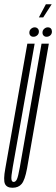

<svg xmlns="http://www.w3.org/2000/svg" viewBox="-44 -881 265 906"><path d="M15 5Q43 5 58.2 -13.2Q73.5 -31.5 83.5 -85.5L186.5 -675H152L49.5 -91.5Q41.5 -46.5 35.5 -34.5Q29.5 -22.5 20.5 -22.5Q12 -22.5 10 -34.5Q8 -46.5 16 -91.5L119.5 -675H85L-19 -85.5Q-29 -31.5 -20.5 -13.2Q-12 5 15 5ZM114 -707.5Q123.5 -707.5 131.5 -714.2Q139.5 -721 139.5 -732Q139.5 -741 133.8 -746.5Q128 -752 120 -752Q110.5 -752 102.5 -745Q94.5 -738 94.5 -727Q94.5 -718 99.8 -712.8Q105 -707.5 114 -707.5ZM175.5 -707.5Q186 -707.5 193.5 -714.2Q201 -721 201 -732Q201 -741 196 -746.5Q191 -752 181.5 -752Q172.5 -752 164.5 -745Q156.5 -738 156.5 -727Q156.5 -718 162 -712.8Q167.5 -707.5 175.5 -707.5ZM139.5 -799H160L200 -861H172.5Z"/></svg>

Font: Anybody UltraCondensed ExtraLight
Style: Italic
Weight: 250
Width: 1
Italic angle: -10°
Version: Version 1.113;gftools[0.9.25]